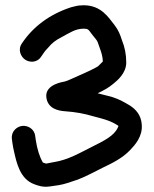

<svg xmlns="http://www.w3.org/2000/svg" viewBox="-20 -703 584 730"><path d="M137.3 -488.8C145.6 -501.3 151.5 -510.2 162.7 -521.3C163.1 -521.8 164 -522.7 164.5 -523.4C176.5 -538.4 192.5 -550.8 212.5 -560.8C244 -577.7 266.7 -594 298 -594C314.5 -594 316.2 -590.9 326.8 -576.3C337.4 -561.7 348.6 -551 351.3 -543.1C359.6 -518.2 370.1 -496.7 371 -469.2C366.8 -464.6 359.9 -457.6 352.8 -451C343.4 -444.1 292.8 -420.8 276.5 -414.1C255 -405.3 241.5 -397.2 226 -393C222.4 -391.9 150.9 -383.3 156.1 -333.9C160.9 -288.7 204 -281.6 226.2 -280.1C268.7 -277 299 -271.5 338.3 -259.9C379.6 -249.2 400.8 -243.3 426.7 -226.9C428.2 -225.9 428.5 -225.7 430 -224.7C430 -224.4 430 -223.8 430.1 -223.1C429.8 -222 429.3 -220.4 427.5 -216.9C413.3 -186.6 375.9 -167.9 332.8 -146.4C283.3 -121.6 238.8 -95 185.3 -86.7C171.5 -84.8 158.6 -80.9 154.4 -81.2L143.1 -85C130.8 -105.3 120.7 -137.6 115.7 -172.5L113.8 -186.3C110.2 -214.6 83.8 -226.9 63.8 -224.2C44 -221.6 21.6 -203.4 25.2 -174.8L27.2 -159.7C28.7 -148.8 30.8 -137.3 33.7 -125.3C42.6 -87.1 55.1 -22 110.8 -2.4C123.1 2.2 142.6 10.2 171 5.7C192.4 2.8 214.5 0.2 236.9 -7.3L276.4 -20.4C310.8 -33.6 343.4 -52.3 372.8 -66.5C406.3 -82.5 445.4 -101.5 474.6 -132.3C492.7 -151.3 523.2 -184.2 518.9 -230.1C516.5 -265.4 496.3 -287.8 472.9 -302.4C453.9 -313.5 434.8 -325.2 407.1 -334C388.8 -339 371.8 -343.5 351.4 -348.4C371.4 -357.9 393.5 -369.6 410 -383.8C426.7 -397.2 460 -425.2 460 -465C460 -497.2 454.2 -524.3 443.5 -550.5C437.1 -570.9 430.2 -588.6 415.6 -607.5C393.5 -634.6 366.3 -683 298 -683C286.5 -683 275.2 -681.8 265.7 -679.2L249.9 -675.3C249.5 -675.1 248.7 -674.9 248.1 -674.7C168.6 -648.2 106.1 -602.2 63.4 -538.2C46.2 -514.1 59.6 -486.6 76.3 -475.7C92.2 -465.5 121.1 -462.8 137.3 -488.8Z"/></svg>

Font: Just Breathe
Style: Bd
Weight: 400
Foundry: Cannot Into Space Fonts
Version: Version 0.72